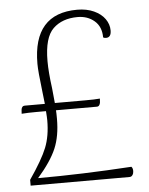

<svg xmlns="http://www.w3.org/2000/svg" viewBox="-51 -742 610 785"><g transform="rotate(-5 254.0 -350.0)"><path d="M466 -23Q466 -14 461.5 -7Q457 0 449 0H43V-24Q96 -101 115 -148.5Q134 -196 134 -260Q134 -272 132 -298H92Q58 -298 32 -296L33 -312Q35 -328 47 -328H130L124 -381Q114 -463 114 -494Q114 -700 295 -700Q334 -700 363.5 -686.5Q393 -673 408.5 -651Q424 -629 424 -604Q424 -575 403 -575Q395 -575 391 -578Q391 -622 363 -646Q335 -670 294 -670Q231 -670 193.5 -634Q156 -598 156 -501Q156 -456 165 -389L171 -328H295Q336 -328 356 -330L355 -314Q354 -307 350.5 -302.5Q347 -298 341 -298H173Q174 -287 174 -263Q174 -192 152.5 -141.5Q131 -91 76 -28Q254 -28 460 -41Q466 -35 466 -23Z"/></g></svg>

Font: Arima Madurai ExtraLight
Style: Regular
Weight: 275
Designer: Joana Correia and Natanael Gama
Foundry: NDISCOVER
Version: Version 1.020